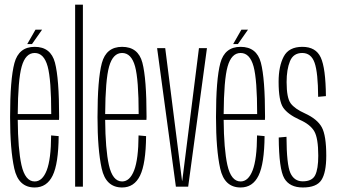

<svg xmlns="http://www.w3.org/2000/svg" viewBox="-20 -805 1458 828"><path d="M129.5 3.5Q59.5 3.5 41.5 -78.5Q23.5 -160.5 23.5 -300Q23.5 -463 42.2 -533Q61 -603 129.5 -603Q199 -603 217 -534.8Q235 -466.5 235 -301Q235 -294.5 234.5 -288H56.5Q57.5 -161.5 72.5 -93.5Q88.5 -22.5 129.5 -22.5Q163 -22.5 181.5 -70.5Q200 -118.5 200.5 -221L233 -218Q232 -99 207 -47.8Q182 3.5 129.5 3.5ZM56.5 -313H201Q201 -461.5 185.5 -518.5Q169.5 -576.5 129.5 -576.5Q90 -576.5 73.5 -518Q57.5 -461.5 56.5 -313ZM97.5 -615 133 -677H161.5L118 -615Z M304 0V-785H337.5V0Z M506.5 3.5Q436.5 3.5 418.5 -78.5Q400.5 -160.5 400.5 -300Q400.5 -463 419.2 -533Q438 -603 506.5 -603Q576 -603 594 -534.8Q612 -466.5 612 -301Q612 -294.5 611.5 -288H433.5Q434.5 -161.5 449.5 -93.5Q465.5 -22.5 506.5 -22.5Q540 -22.5 558.5 -70.5Q577 -118.5 577.5 -221L610 -218Q609 -99 584 -47.8Q559 3.5 506.5 3.5ZM433.5 -313H578Q578 -461.5 562.5 -518.5Q546.5 -576.5 506.5 -576.5Q467 -576.5 450.5 -518Q434.5 -461.5 433.5 -313Z M738.5 0 657.5 -597.5H692.5L765 -25.5H766L838 -597.5H872.5L791.5 0Z M1017.5 3.5Q947.5 3.5 929.5 -78.5Q911.5 -160.5 911.5 -300Q911.5 -463 930.2 -533Q949 -603 1017.5 -603Q1087 -603 1105 -534.8Q1123 -466.5 1123 -301Q1123 -294.5 1122.5 -288H944.5Q945.5 -161.5 960.5 -93.5Q976.5 -22.5 1017.5 -22.5Q1051 -22.5 1069.5 -70.5Q1088 -118.5 1088.5 -221L1121 -218Q1120 -99 1095 -47.8Q1070 3.5 1017.5 3.5ZM944.5 -313H1089Q1089 -461.5 1073.5 -518.5Q1057.5 -576.5 1017.5 -576.5Q978 -576.5 961.5 -518Q945.5 -461.5 944.5 -313ZM985.5 -615 1021 -677H1049.5L1006 -615Z M1286 3.5Q1229 3.5 1206 -36Q1183 -75.5 1182 -212L1215.5 -215Q1216 -95.5 1232.2 -59.2Q1248.5 -23 1285.5 -23Q1326 -23 1339.2 -49.5Q1352.5 -76 1352.5 -133.5Q1352.5 -209.5 1335.2 -239Q1318 -268.5 1272.5 -288.5Q1221 -312 1201.2 -341Q1181.5 -370 1181.5 -452.5Q1181.5 -519 1203.5 -561Q1225.5 -603 1284 -603Q1342 -603 1363.2 -557.2Q1384.5 -511.5 1385.5 -390.5L1352 -387.5Q1351.5 -491.5 1336.8 -534Q1322 -576.5 1283.5 -576.5Q1245 -576.5 1230.5 -541Q1216 -505.5 1216 -451Q1216 -382.5 1233.8 -359Q1251.5 -335.5 1295 -316Q1348.5 -291.5 1367.8 -256Q1387 -220.5 1387 -133.5Q1387 -61 1366.2 -28.8Q1345.5 3.5 1286 3.5Z"/></svg>

Font: Anybody Condensed ExtraLight
Style: Regular
Weight: 200
Width: 3
Designer: Tyler Finck
Foundry: Etcetera Type Company
Version: Version 1.010; ttfautohint (v1.8.3) -l 8 -r 50 -G 200 -x 14 